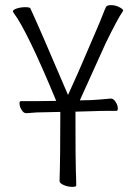

<svg xmlns="http://www.w3.org/2000/svg" viewBox="-20 -724 540 748"><path d="M215 -288 123 -286Q108 -285 83 -283H82Q72 -283 64 -296Q56 -309 56 -322Q56 -330 62 -330H123L199 -331Q86 -604 33 -674Q31 -677 30 -679Q30 -686 45.5 -691Q61 -696 78 -696Q95 -696 98 -692Q130 -624 245 -354Q280 -429 341 -573Q371 -642 379.5 -664.5Q388 -687 393 -697Q397 -704 413 -704Q429 -704 444 -696.5Q459 -689 460 -683L459 -681Q436 -647 391 -554L291 -333Q335 -334 335 -334Q371 -336 411 -340H412Q422 -340 430.5 -327Q439 -314 439 -301Q439 -292 433 -292H394Q366 -292 346 -291L274 -289V-284Q274 -94 275.5 -59.5Q277 -25 277 -1Q277 4 261 4Q245 4 228.5 -3Q212 -10 212 -19Q215 -106 215 -283Z"/></svg>

Font: Moon Stars Kai T HW Light
Style: Regular
Weight: 300
Designer: GuiWonder
Version: Version 1.101